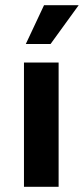

<svg xmlns="http://www.w3.org/2000/svg" viewBox="-20 -717 322 737"><path d="M72 0V-477H205V0ZM174 -548H79L149 -697H282Z"/></svg>

Font: Mukta Malar
Style: Bold
Weight: 700
Designer: Aadarsh Rajan, Girish Dalvi, Yashodeep Gholap
Foundry: Ek Type
Version: Version 2.538;PS 1.000;hotconv 16.6.51;makeotf.lib2.5.65220;